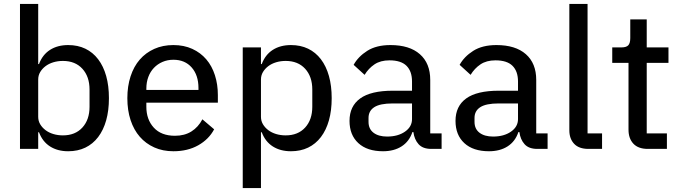

<svg xmlns="http://www.w3.org/2000/svg" viewBox="-20 -760 3474 980"><path d="M82 -740H175V-433H179Q197 -481 235.5 -505.5Q274 -530 328 -530Q377 -530 415.5 -511.5Q454 -493 481 -457.5Q508 -422 522 -372Q536 -322 536 -259Q536 -196 522 -146Q508 -96 481 -60.5Q454 -25 415.5 -6.5Q377 12 328 12Q274 12 235.5 -12.5Q197 -37 179 -85H175V0H82ZM301 -69Q364 -69 400.5 -109Q437 -149 437 -215V-303Q437 -369 400.5 -409Q364 -449 301 -449Q275 -449 252 -442Q229 -435 212 -422Q195 -409 185 -392Q175 -375 175 -354V-164Q175 -143 185 -126Q195 -109 212 -96Q229 -83 252 -76Q275 -69 301 -69Z M865 12Q811 12 767.5 -7.5Q724 -27 693.5 -62Q663 -97 646.5 -147Q630 -197 630 -259Q630 -320 646.5 -370.5Q663 -421 693.5 -456Q724 -491 767.5 -510.5Q811 -530 865 -530Q919 -530 961.5 -510.5Q1004 -491 1033 -457Q1062 -423 1077 -376Q1092 -329 1092 -275V-236H727V-215Q727 -150 765 -108.5Q803 -67 873 -67Q922 -67 957 -89Q992 -111 1013 -151L1073 -100Q1046 -49 992 -18.5Q938 12 865 12ZM865 -455Q835 -455 809.5 -444Q784 -433 765.5 -413.5Q747 -394 737 -367Q727 -340 727 -308V-301H993V-311Q993 -376 958.5 -415.5Q924 -455 865 -455Z M1219 -518H1312V-433H1316Q1334 -481 1372.5 -505.5Q1411 -530 1465 -530Q1514 -530 1552.5 -511.5Q1591 -493 1618 -457.5Q1645 -422 1659 -372Q1673 -322 1673 -259Q1673 -196 1659 -146Q1645 -96 1618 -60.5Q1591 -25 1552.5 -6.5Q1514 12 1465 12Q1411 12 1372.5 -12.5Q1334 -37 1316 -85H1312V200H1219ZM1438 -69Q1501 -69 1537.5 -109Q1574 -149 1574 -215V-303Q1574 -369 1537.5 -409Q1501 -449 1438 -449Q1412 -449 1389 -442Q1366 -435 1349 -422Q1332 -409 1322 -392Q1312 -375 1312 -354V-164Q1312 -143 1322 -126Q1332 -109 1349 -96Q1366 -83 1389 -76Q1412 -69 1438 -69Z M2181 0Q2138 0 2116.5 -24Q2095 -48 2090 -86H2085Q2069 -38 2030 -13Q1991 12 1935 12Q1854 12 1809 -29.5Q1764 -71 1764 -143Q1764 -218 1818.5 -257.5Q1873 -297 1985 -297H2083V-344Q2083 -396 2055 -424Q2027 -452 1968 -452Q1922 -452 1891.5 -431.5Q1861 -411 1841 -378L1785 -429Q1808 -471 1854.5 -500.5Q1901 -530 1973 -530Q2070 -530 2123 -483.5Q2176 -437 2176 -352V-79H2234V0ZM1956 -63Q2011 -63 2047 -88Q2083 -113 2083 -152V-232H1984Q1920 -232 1890.5 -213Q1861 -194 1861 -158V-138Q1861 -102 1886.5 -82.5Q1912 -63 1956 -63Z M2722 0Q2679 0 2657.5 -24Q2636 -48 2631 -86H2626Q2610 -38 2571 -13Q2532 12 2476 12Q2395 12 2350 -29.5Q2305 -71 2305 -143Q2305 -218 2359.5 -257.5Q2414 -297 2526 -297H2624V-344Q2624 -396 2596 -424Q2568 -452 2509 -452Q2463 -452 2432.5 -431.5Q2402 -411 2382 -378L2326 -429Q2349 -471 2395.5 -500.5Q2442 -530 2514 -530Q2611 -530 2664 -483.5Q2717 -437 2717 -352V-79H2775V0ZM2497 -63Q2552 -63 2588 -88Q2624 -113 2624 -152V-232H2525Q2461 -232 2431.5 -213Q2402 -194 2402 -158V-138Q2402 -102 2427.5 -82.5Q2453 -63 2497 -63Z M2983 0Q2935 0 2910.5 -26Q2886 -52 2886 -95V-740H2979V-79H3053V0Z M3286 0Q3238 0 3213 -26.5Q3188 -53 3188 -98V-439H3105V-518H3151Q3177 -518 3187 -529Q3197 -540 3197 -566V-661H3281V-518H3392V-439H3281V-79H3384V0Z"/></svg>

Font: IBM Plex Sans Thai Text
Style: Regular
Weight: 450
Designer: Mike Abbink, Paul van der Laan, Pieter van Rosmalen, Ben Mitchell, Mark Frömberg
Foundry: Bold Monday
Version: Version 1.1